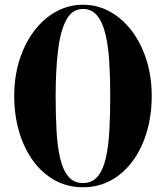

<svg xmlns="http://www.w3.org/2000/svg" viewBox="-20 -780 700 810"><path d="M330.1 10Q265.1 10 211.9 -19.2Q158.7 -48.3 120.2 -100.8Q81.8 -153.3 60.9 -223.4Q40 -293.5 40 -375Q40 -456.8 62.1 -526.7Q84.2 -596.7 123.9 -649.2Q163.6 -701.7 216.3 -730.8Q269 -760 330.1 -760Q391.4 -760 444 -730.8Q496.6 -701.7 536.3 -649.2Q575.9 -596.7 598 -526.7Q620.1 -456.8 620.1 -375Q620.1 -293.5 599.2 -223.4Q578.4 -153.3 539.9 -100.8Q501.5 -48.3 448.2 -19.2Q395 10 330.1 10ZM330.1 -742.2Q283.2 -742.2 258.3 -693.5Q233.4 -644.8 224.1 -561.6Q214.8 -478.5 214.8 -375Q214.8 -297.4 218.4 -230.6Q221.9 -163.8 233.4 -113.8Q244.9 -63.7 267.9 -35.8Q291 -7.8 330.1 -7.8Q369.1 -7.8 392.2 -35.8Q415.3 -63.7 426.6 -113.8Q438 -163.8 441.5 -230.6Q445.1 -297.4 445.1 -375Q445.1 -452.6 440.9 -519.4Q436.8 -586.2 424.8 -636.2Q412.8 -686.3 390 -714.2Q367.2 -742.2 330.1 -742.2Z"/></svg>

Font: Bodoni* 11
Style: Bold
Weight: 700
Version: Version 2.000; ttfautohint (v1.8.1)